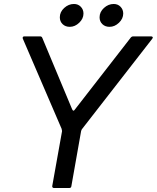

<svg xmlns="http://www.w3.org/2000/svg" viewBox="-20 -946 789 966"><path d="M339 -9Q338 0 328 0H252Q247 0 244.5 -3Q242 -6 243 -11L292 -285V-288Q292 -290 290 -298L95 -751L94 -755Q94 -763 103 -763H182Q190 -763 193 -755L343 -396Q347 -389 349 -389Q353 -389 356 -394L638 -757Q643 -763 651 -763H740Q746 -763 748 -759.5Q750 -756 746 -751L393 -297Q390 -294 388 -286ZM281 -859Q281 -886 303 -906Q325 -926 352 -926Q373 -926 386.5 -912Q400 -898 400 -878Q400 -852 378.5 -831.5Q357 -811 331 -811Q309 -811 295 -824.5Q281 -838 281 -859ZM481 -859Q481 -886 503 -906Q525 -926 552 -926Q573 -926 586.5 -912Q600 -898 600 -878Q600 -852 578.5 -831.5Q557 -811 531 -811Q509 -811 495 -824.5Q481 -838 481 -859Z"/></svg>

Font: Open Sauce Two
Style: Italic
Weight: 400
Italic angle: -10°
Designer: Alfredo Marco Pradil
Foundry: Creative Sauce Fz LLC
Version: Version 1.477